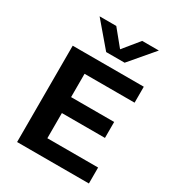

<svg xmlns="http://www.w3.org/2000/svg" viewBox="-191 -915 936 1027"><g transform="rotate(30 277.0 -401.5)"><path d="M74 0V-595H513V-496.5H204V-98.5H517.5V0ZM153 -254V-352.5H470V-254ZM246 -655 120 -803H223L314 -691.5H292L383 -803H486L360 -655Z"/></g></svg>

Font: Encode Sans SC Condensed Thin SemiBold
Style: Regular
Weight: 600
Version: Version 3.002